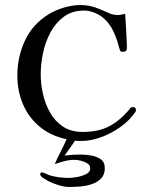

<svg xmlns="http://www.w3.org/2000/svg" viewBox="-20 -560 580 764"><path d="M521 -122Q521 -118 519 -115Q497 -82 461 -56Q425 -30 383.5 -14.5Q342 1 303 1Q296 1 290 0.5Q284 0 278 0Q268 16 257.5 30Q247 44 237 59Q253 57 268.5 56Q284 55 300 55Q319 55 341.5 58.5Q364 62 380.5 73.5Q397 85 397 109Q397 135 382.5 150Q368 165 346 172.5Q324 180 300 182Q276 184 257 184Q238 184 215.5 177.5Q193 171 175 162Q169 159 154.5 150Q140 141 140 134Q140 126 147 126Q150 126 161 130.5Q172 135 176 137Q195 143 215.5 145.5Q236 148 255 148Q266 148 286 144.5Q306 141 322.5 133Q339 125 339 110Q339 97 327.5 90Q316 83 302 79.5Q288 76 278 76Q257 76 237.5 81Q218 86 198 93Q209 67 221.5 43Q234 19 245 -6Q183 -19 139 -55Q95 -91 72 -144Q49 -197 49 -259Q49 -333 79 -398Q109 -463 173 -503Q201 -520 235 -530Q269 -540 301 -540Q339 -540 376 -524Q393 -517 412 -508.5Q431 -500 449 -500Q457 -500 464 -502Q471 -504 478 -505Q480 -474 482 -442Q484 -410 485 -378V-375Q485 -363 482.5 -358.5Q480 -354 466 -354Q459 -354 457 -361Q455 -368 453 -374Q446 -403 431.5 -434.5Q417 -466 394 -486Q379 -500 357 -509Q335 -518 315 -518Q267 -518 234 -493.5Q201 -469 180.5 -430.5Q160 -392 151 -348Q142 -304 142 -265Q142 -226 151 -186Q160 -146 179.5 -111.5Q199 -77 231 -56Q263 -35 309 -35Q369 -35 410.5 -55.5Q452 -76 491 -120Q494 -122 495.5 -126Q497 -130 501 -132Q503 -134 509 -134Q521 -134 521 -122Z"/></svg>

Font: Kaisei Decol
Style: Regular
Weight: 400
Designer: Font-Kai, 金井和夫
Foundry: KAZUO KANAI
Version: Version 5.003